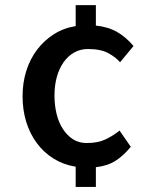

<svg xmlns="http://www.w3.org/2000/svg" viewBox="-20 -652 611 752"><path d="M319.3 -91.8Q363.3 -91.8 393.1 -106Q422.9 -120.1 448.2 -140.6L492.2 -77.1Q463.9 -42 432.1 -22Q400.4 -2 355.5 2.9V80.1H276.4V1Q228.5 -6.8 189.9 -30.8Q151.4 -54.7 124 -91.8Q96.7 -128.9 82.5 -175.3Q68.4 -221.7 68.4 -275.4Q68.4 -328.1 83 -374.5Q97.7 -420.9 125 -457Q152.3 -493.2 190.4 -517.6Q228.5 -542 276.4 -549.8V-631.8H355.5V-551.8Q403.3 -546.9 438.5 -526.9Q473.6 -506.8 502.9 -471.7L450.2 -408.2Q433.6 -427.7 404.3 -443.8Q375 -460 324.2 -460Q294.9 -460 270.5 -446.3Q246.1 -432.6 229 -408.2Q211.9 -383.8 202.6 -350.6Q193.4 -317.4 193.4 -278.3Q193.4 -239.3 201.7 -205.6Q210 -171.9 226.6 -146.5Q243.2 -121.1 266.1 -106.4Q289.1 -91.8 319.3 -91.8Z"/></svg>

Font: Allerta
Style: Medium
Weight: 500
Designer: Matt McInerney
Foundry: Matt McInerney
Version: Version 1.0